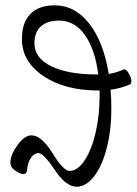

<svg xmlns="http://www.w3.org/2000/svg" viewBox="-20 -686 512 719"><path d="M267.1 13.2Q226.6 13.2 185.1 -49.8Q142.6 -112.8 124 -112.8Q108.9 -112.8 96.4 -95.7Q84 -78.6 81.1 -48.8Q79.6 -34.2 67.9 -34.2Q56.6 -34.2 41.3 -44.2Q25.9 -54.2 22 -63Q19 -68.8 19 -77.1Q19 -106 45.4 -142.6Q71.8 -179.2 98.1 -179.2Q134.3 -179.2 174.8 -115.2Q217.3 -45.9 240.2 -45.9Q270.5 -45.9 296.6 -85Q322.8 -124 337.9 -188.7Q353 -253.4 353 -327.1V-347.2H347.2Q222.7 -347.2 142.3 -401.4Q62 -455.6 62 -540Q62 -601.1 93.5 -633.5Q125 -666 184.1 -666Q260.7 -666 314.2 -597.7Q367.7 -529.3 387.2 -409.2Q414.1 -413.1 442.9 -425.8Q446.8 -427.7 452.4 -423.3Q458 -418.9 462.4 -410.9Q466.8 -402.8 469.7 -394.3Q472.7 -385.7 471.7 -378.7Q470.7 -371.6 464.8 -369.1Q426.3 -353.5 394 -350.1Q397 -315.4 397 -278.8Q397 -198.7 379.6 -131.3Q362.3 -64 332.3 -25.4Q302.2 13.2 267.1 13.2ZM108.9 -523.9Q108.9 -468.8 171.9 -438Q234.9 -407.2 340.8 -407.2H348.1Q335.9 -502 297.6 -555.4Q259.3 -608.9 202.1 -608.9Q157.2 -608.9 133.1 -587.2Q108.9 -565.4 108.9 -523.9Z"/></svg>

Font: Junicode SmCond Light
Style: Italic
Weight: 300
Width: 4
Italic angle: -11°
Designer: Peter S. Baker
Version: Version 2.206